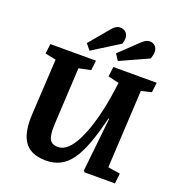

<svg xmlns="http://www.w3.org/2000/svg" viewBox="-167 -1087 1135 1235"><g transform="rotate(20 400.5 -470.0)"><path d="M679 -83 762 -70 754.5 0H545.5L538.5 -12L577.5 -378H572.5Q546.5 -272 518.8 -197Q491 -122 457.8 -75.5Q424.5 -29 382 -7.5Q339.5 14 285 14Q219 14 176.5 -12.5Q134 -39 115.7 -94Q97.5 -149 102 -233L123.5 -617.5L49.5 -632.5L57.5 -700H370L362 -632.5L280.5 -615.5L260 -230Q257.5 -180.5 262.8 -150.5Q268 -120.5 284 -107.5Q300 -94.5 329 -94.5Q364.5 -94.5 394.8 -123.5Q425 -152.5 449.7 -202Q474.5 -251.5 494 -313.3Q513.5 -375 527.2 -441.5Q541 -508 549 -570L555 -615.5L480.5 -632.5L488.5 -700H785.5L777.5 -632.5L707.5 -615.5ZM600 -908Q615 -922 627.3 -928.8Q639.5 -935.5 654 -935.5Q674.5 -935.5 690 -921.8Q705.5 -908 705.5 -879.5Q705.5 -869.5 703 -858.5Q700.5 -847.5 696 -834L502.5 -746L475 -789ZM391.5 -924.5Q403 -938.5 416.3 -946.3Q429.5 -954 444 -954Q467.5 -954 483.3 -939.5Q499 -925 499 -899.5Q499 -891 497.5 -882.3Q496 -873.5 492 -861L308.5 -746L276 -786.5Z"/></g></svg>

Font: Literata
Style: Italic
Weight: 400
Italic angle: -2°
Designer: Latin by Veronika Burian and Jose Scaglione. Greek by Irene Vlachou. Cyrillic by Vera Evstafieva
Foundry: TypeTogether
Version: Version 3.103;gftools[0.9.29]